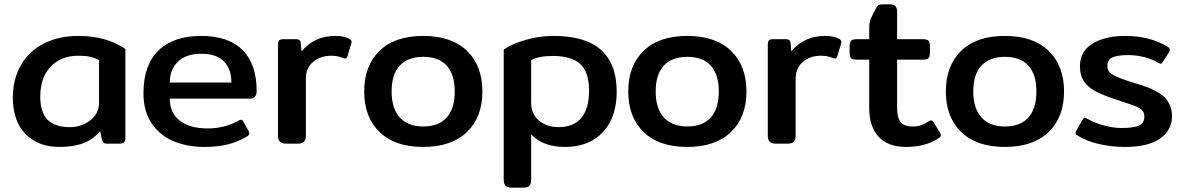

<svg xmlns="http://www.w3.org/2000/svg" viewBox="-20 -660 5443 882"><path d="M39 -212Q39 -296 76 -360.5Q113 -425 181.5 -460Q250 -495 341 -495Q468 -495 556 -435V-27Q556 -12 549.5 -6Q543 0 527 0H472Q461 0 455.5 -4.5Q450 -9 448 -19L440 -58Q409 -20 363.5 -2.5Q318 15 253 15Q155 15 97 -44.5Q39 -104 39 -212ZM435 -189V-384Q414 -395 392.5 -399.5Q371 -404 340 -404Q261 -404 213 -354Q165 -304 165 -216Q165 -144 198.5 -110Q232 -76 301 -76Q354 -76 394.5 -107Q435 -138 435 -189Z M639 -232Q639 -361 708 -428Q777 -495 904 -495Q1030 -495 1094.5 -430Q1159 -365 1159 -242Q1159 -207 1127 -207H760Q760 -141 806 -105.5Q852 -70 934 -70Q1013 -70 1076 -106Q1083 -110 1087 -110Q1094 -110 1098 -101L1122 -58Q1125 -52 1125 -47Q1125 -40 1116 -34Q1075 -9 1027.5 3Q980 15 918 15Q840 15 777 -11.5Q714 -38 676.5 -93.5Q639 -149 639 -232ZM1043 -281Q1043 -343 1008.5 -378Q974 -413 905 -413Q835 -413 797.5 -377Q760 -341 760 -281Z M1257 -36V-453Q1257 -468 1262 -474Q1267 -480 1283 -480H1340Q1351 -480 1356 -475.5Q1361 -471 1362 -460L1365 -424Q1424 -495 1520 -495Q1564 -495 1587 -480Q1593 -476 1594.5 -471.5Q1596 -467 1594 -461L1576 -401Q1573 -391 1565 -391L1557 -393Q1533 -404 1502 -404Q1451 -404 1418 -375.5Q1385 -347 1385 -298V-36Q1385 -18 1376.5 -9Q1368 0 1347 0H1295Q1275 0 1266 -9Q1257 -18 1257 -36Z M1653 -240Q1653 -358 1723.5 -426.5Q1794 -495 1924 -495Q2054 -495 2125 -426.5Q2196 -358 2196 -240Q2196 -122 2125 -53.5Q2054 15 1924 15Q1794 15 1723.5 -53.5Q1653 -122 1653 -240ZM2069 -240Q2069 -318 2032 -358.5Q1995 -399 1924 -399Q1854 -399 1816.5 -358.5Q1779 -318 1779 -240Q1779 -162 1816.5 -120.5Q1854 -79 1924 -79Q1995 -79 2032 -120Q2069 -161 2069 -240Z M2294 166V-432Q2332 -459 2395.5 -477Q2459 -495 2523 -495Q2813 -495 2813 -239Q2813 -121 2749.5 -53Q2686 15 2575 15Q2474 15 2420 -43V166Q2420 185 2411.5 193.5Q2403 202 2382 202H2331Q2311 202 2302.5 193Q2294 184 2294 166ZM2686 -243Q2686 -330 2645 -366.5Q2604 -403 2519 -403Q2456 -403 2420 -384V-187Q2420 -136 2456 -106Q2492 -76 2545 -76Q2616 -76 2651 -119Q2686 -162 2686 -243Z M2866 -240Q2866 -358 2936.5 -426.5Q3007 -495 3137 -495Q3267 -495 3338 -426.5Q3409 -358 3409 -240Q3409 -122 3338 -53.5Q3267 15 3137 15Q3007 15 2936.5 -53.5Q2866 -122 2866 -240ZM3282 -240Q3282 -318 3245 -358.5Q3208 -399 3137 -399Q3067 -399 3029.5 -358.5Q2992 -318 2992 -240Q2992 -162 3029.5 -120.5Q3067 -79 3137 -79Q3208 -79 3245 -120Q3282 -161 3282 -240Z M3507 -36V-453Q3507 -468 3512 -474Q3517 -480 3533 -480H3590Q3601 -480 3606 -475.5Q3611 -471 3612 -460L3615 -424Q3674 -495 3770 -495Q3814 -495 3837 -480Q3843 -476 3844.5 -471.5Q3846 -467 3844 -461L3826 -401Q3823 -391 3815 -391L3807 -393Q3783 -404 3752 -404Q3701 -404 3668 -375.5Q3635 -347 3635 -298V-36Q3635 -18 3626.5 -9Q3618 0 3597 0H3545Q3525 0 3516 -9Q3507 -18 3507 -36Z M3973 -162V-386H3916Q3896 -386 3889.5 -393Q3883 -400 3883 -419V-446Q3883 -465 3889.5 -472.5Q3896 -480 3916 -480H3973V-535Q3973 -556 3980.5 -574.5Q3988 -593 4004 -621Q4010 -633 4015.5 -636.5Q4021 -640 4035 -640H4068Q4086 -640 4093.5 -631.5Q4101 -623 4101 -606V-480H4219Q4239 -480 4245.5 -472.5Q4252 -465 4252 -446V-419Q4252 -400 4245.5 -393Q4239 -386 4219 -386H4101V-166Q4101 -120 4117 -99.5Q4133 -79 4172 -79Q4195 -79 4211 -84.5Q4227 -90 4246 -103Q4251 -107 4257 -107Q4263 -107 4269 -98L4298 -50Q4302 -45 4302 -39Q4302 -32 4292 -25Q4230 15 4144 15Q4059 15 4016 -32Q3973 -79 3973 -162Z M4325 -240Q4325 -358 4395.5 -426.5Q4466 -495 4596 -495Q4726 -495 4797 -426.5Q4868 -358 4868 -240Q4868 -122 4797 -53.5Q4726 15 4596 15Q4466 15 4395.5 -53.5Q4325 -122 4325 -240ZM4741 -240Q4741 -318 4704 -358.5Q4667 -399 4596 -399Q4526 -399 4488.5 -358.5Q4451 -318 4451 -240Q4451 -162 4488.5 -120.5Q4526 -79 4596 -79Q4667 -79 4704 -120Q4741 -161 4741 -240Z M4934 -35Q4921 -42 4921 -50Q4921 -56 4925 -61L4953 -110Q4958 -119 4963 -119Q4968 -119 4976 -114Q5006 -96 5050 -84Q5094 -72 5131 -72Q5188 -72 5212.5 -83.5Q5237 -95 5237 -125Q5237 -142 5227.5 -152.5Q5218 -163 5199 -171Q5180 -179 5136 -193Q5136 -193 5103 -204Q5046 -223 5012 -241Q4978 -259 4959.5 -286.5Q4941 -314 4941 -356Q4941 -424 4998.5 -459.5Q5056 -495 5148 -495Q5260 -495 5341 -447Q5354 -440 5354 -432Q5354 -427 5349 -419L5322 -376Q5316 -367 5312 -367Q5308 -367 5300 -372Q5274 -388 5237.5 -397.5Q5201 -407 5164 -407Q5114 -407 5090.5 -396.5Q5067 -386 5067 -356Q5067 -330 5094.5 -315Q5122 -300 5190 -279L5223 -269Q5301 -244 5332.5 -210Q5364 -176 5364 -125Q5364 -63 5309.5 -24Q5255 15 5149 15Q5089 15 5032 2.5Q4975 -10 4934 -35Z"/></svg>

Font: Mitr
Style: Regular
Weight: 400
Designer: Thanarat Vachiruckul
Foundry: Cadson Demak
Version: Version 1.002